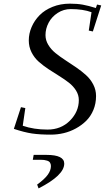

<svg xmlns="http://www.w3.org/2000/svg" viewBox="-20 -732 576 1055"><path d="M56.2 -23.9 95.2 -143.1 119.1 -138.2 105 -41Q166 -20 241.2 -20Q315.4 -20 364.3 -69.1Q413.1 -118.2 413.1 -182.1Q413.1 -210 397.9 -234.4Q382.8 -258.8 358.6 -277.6Q334.5 -296.4 305.2 -314.5Q275.9 -332.5 246.3 -352.1Q216.8 -371.6 192.6 -393.1Q168.5 -414.6 153.3 -444.6Q138.2 -474.6 138.2 -509.8Q138.2 -547.4 153.6 -583.3Q168.9 -619.1 197 -647.9Q225.1 -676.8 268.6 -694.3Q312 -711.9 363.8 -711.9Q404.3 -711.9 435.1 -706.3Q465.8 -700.7 506.8 -688L513.2 -707L536.1 -702.1L490.2 -559.1L467.8 -564L482.9 -665Q435.5 -682.1 369.1 -682.1Q329.6 -682.1 297.1 -661.1Q264.6 -640.1 247.3 -607.4Q230 -574.7 230 -539.1Q230 -510.7 245.4 -485.4Q260.7 -460 285.2 -440.2Q309.6 -420.4 339.4 -401.1Q369.1 -381.8 398.7 -361.6Q428.2 -341.3 452.6 -319.3Q477.1 -297.4 492.4 -267.8Q507.8 -238.3 507.8 -204.1Q507.8 -163.1 493.2 -127.9Q478.5 -92.8 453.9 -68.4Q429.2 -43.9 397.2 -26.4Q365.2 -8.8 330.3 -0.5Q295.4 7.8 259.8 7.8Q198.2 7.8 155.8 1.5Q113.3 -4.9 56.2 -23.9ZM160.2 146 165 119.1H235.8Q333 119.1 333 167Q333 231.4 191.9 303.2L184.1 282.2Q225.1 252.4 242.4 228.3Q259.8 204.1 259.8 180.2Q259.8 168.9 254.6 161.4Q249.5 153.8 239.7 150.9Q230 147.9 222.4 147Q214.8 146 204.1 146Z"/></svg>

Font: Dehuti Alt
Style: Bold-Italic
Weight: 700
Version: Version 1.2